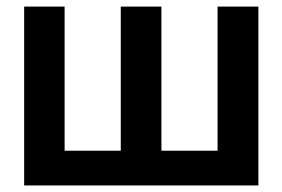

<svg xmlns="http://www.w3.org/2000/svg" viewBox="-20 -566 862 586"><path d="M53.7 -545.9H177.2V-106H348.6V-545.9H472.7V-106H644V-545.9H768.6V0H53.7Z"/></svg>

Font: Inter Display Semi Bold
Style: Regular
Weight: 600
Designer: Rasmus Andersson
Foundry: rsms
Version: Version 4.000;git-37864ae